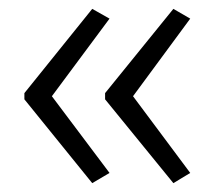

<svg xmlns="http://www.w3.org/2000/svg" viewBox="-20 -488 484 433"><path d="M35 -278 188 -468 227 -446 97 -271 227 -98 188 -75 35 -264ZM217 -278 371 -468 409 -446 280 -271 409 -98 371 -75 217 -264Z"/></svg>

Font: Noto Sans Sinhala UI SemiCondensed Light
Style: Regular
Weight: 300
Width: 4
Designer: Jelle Bosma - Monotype Design Team
Foundry: Monotype Imaging Inc.
Version: Version 2.006; ttfautohint (v1.8.4.7-5d5b)